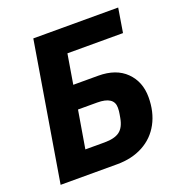

<svg xmlns="http://www.w3.org/2000/svg" viewBox="-127 -805 854 912"><g transform="rotate(-20 300.0 -349.0)"><path d="M141 -698H570L550 -576H269L244 -426H370Q460 -426 510 -376.5Q560 -327 560 -249Q560 -174 529.5 -117.5Q499 -61 442.5 -30.5Q386 0 311 0H25ZM290 -118Q341 -118 366.5 -137Q392 -156 400 -202L403 -219Q406 -234 406 -252Q406 -308 322 -308H225L193 -118Z"/></g></svg>

Font: iA Writer Mono V
Style: Regular
Weight: 400
Italic angle: -9.5°
Designer: Mike Abbink, Paul van der Laan, Pieter van Rosmalen
Foundry: Bold Monday
Version: Version 2.000